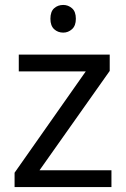

<svg xmlns="http://www.w3.org/2000/svg" viewBox="-20 -757 510 777"><path d="M431 0H39V-58L327 -468H56V-536H424V-470L140 -68H431ZM236 -737Q256 -737 271.5 -723.5Q287 -710 287 -681Q287 -653 271.5 -639Q256 -625 236 -625Q214 -625 199 -639Q184 -653 184 -681Q184 -710 199 -723.5Q214 -737 236 -737Z"/></svg>

Font: Noto Sans Ethiopic
Style: Regular
Weight: 400
Designer: Monotype Design Team
Foundry: Monotype Imaging Inc.
Version: Version 2.102; ttfautohint (v1.8.4.7-5d5b)